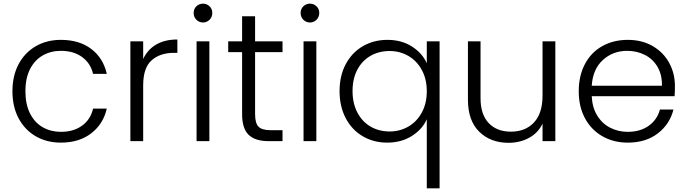

<svg xmlns="http://www.w3.org/2000/svg" viewBox="-20 -772 3759 1050"><path d="M48 -273Q48 -358 82 -421.5Q116 -485 176 -519.5Q236 -554 313 -554Q414 -554 479.5 -504Q545 -454 564 -368H489Q475 -427 428.5 -460.5Q382 -494 313 -494Q258 -494 214 -469Q170 -444 144.5 -394.5Q119 -345 119 -273Q119 -201 144.5 -151Q170 -101 214 -76Q258 -51 313 -51Q382 -51 428.5 -84.5Q475 -118 489 -178H564Q545 -94 479 -43Q413 8 313 8Q236 8 176 -26.5Q116 -61 82 -124.5Q48 -188 48 -273Z M763 -449Q786 -500 833.5 -528Q881 -556 950 -556V-483H931Q855 -483 809 -442Q763 -401 763 -305V0H693V-546H763Z M1090 -649Q1069 -649 1054 -664Q1039 -679 1039 -701Q1039 -723 1054 -737.5Q1069 -752 1090 -752Q1111 -752 1126 -737.5Q1141 -723 1141 -701Q1141 -679 1126 -664Q1111 -649 1090 -649ZM1125 -546V0H1055V-546Z M1375 -487V-148Q1375 -98 1394 -79Q1413 -60 1461 -60H1525V0H1450Q1376 0 1340 -34.5Q1304 -69 1304 -148V-487H1228V-546H1304V-683H1375V-546H1525V-487Z M1675 -649Q1654 -649 1639 -664Q1624 -679 1624 -701Q1624 -723 1639 -737.5Q1654 -752 1675 -752Q1696 -752 1711 -737.5Q1726 -723 1726 -701Q1726 -679 1711 -664Q1696 -649 1675 -649ZM1710 -546V0H1640V-546Z M1837 -274Q1837 -358 1871 -421.5Q1905 -485 1964.5 -519.5Q2024 -554 2099 -554Q2176 -554 2233 -517.5Q2290 -481 2314 -426V-546H2384V258H2314V-120Q2290 -65 2232.5 -28.5Q2175 8 2097 8Q2023 8 1963.5 -27Q1904 -62 1870.5 -126Q1837 -190 1837 -274ZM2314 -273Q2314 -339 2287 -389Q2260 -439 2213.5 -466Q2167 -493 2111 -493Q2053 -493 2007 -467Q1961 -441 1934.5 -391.5Q1908 -342 1908 -274Q1908 -207 1934.5 -156.5Q1961 -106 2007 -79.5Q2053 -53 2111 -53Q2167 -53 2213.5 -80Q2260 -107 2287 -157Q2314 -207 2314 -273Z M3017 -546V0H2947V-96Q2923 -45 2873 -18Q2823 9 2761 9Q2663 9 2601 -51.5Q2539 -112 2539 -227V-546H2608V-235Q2608 -146 2652.5 -99Q2697 -52 2774 -52Q2853 -52 2900 -102Q2947 -152 2947 -249V-546Z M3671 -301Q3671 -265 3669 -246H3216Q3219 -184 3246 -140Q3273 -96 3317 -73.5Q3361 -51 3413 -51Q3481 -51 3527.5 -84Q3574 -117 3589 -173H3663Q3643 -93 3577.5 -42.5Q3512 8 3413 8Q3336 8 3275 -26.5Q3214 -61 3179.5 -124.5Q3145 -188 3145 -273Q3145 -358 3179 -422Q3213 -486 3274 -520Q3335 -554 3413 -554Q3491 -554 3549.5 -520Q3608 -486 3639.5 -428.5Q3671 -371 3671 -301ZM3600 -303Q3601 -364 3575.5 -407Q3550 -450 3506 -472Q3462 -494 3410 -494Q3332 -494 3277 -444Q3222 -394 3216 -303Z"/></svg>

Font: A Bank Premium Light
Style: Regular
Weight: 300
Designer: Ninad Kale (Devanagari), Jonny Pinhorn (Latin), Htun Naung (Myanmar)
Foundry: Indian Type Foundry
Version: 4.004